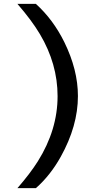

<svg xmlns="http://www.w3.org/2000/svg" viewBox="-20 -875 550 990"><path d="M69.8 95.2Q135.3 20 175.3 -43.5Q276.9 -205.6 276.9 -379.4Q276.9 -545.4 186 -698.7Q143.6 -770 69.8 -855H165Q254.4 -773.9 311.5 -658.2Q381.8 -515.1 381.8 -379.9Q381.8 -225.6 293 -66.4Q239.7 29.3 165 95.2Z"/></svg>

Font: FORM UDPGothic
Style: Bold
Weight: 700
Foundry: Pronama LLC
Version: Version 1.051